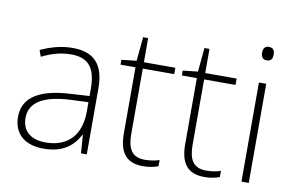

<svg xmlns="http://www.w3.org/2000/svg" viewBox="-76 -863 1547 1011"><g transform="rotate(10 697.0 -357.0)"><path d="M269 -539C208 -539 150 -522 99 -498L111 -464C166 -491 214 -504 268 -504C356 -504 400 -459 400 -345V-305L300 -299C139 -291 48 -238 48 -133C48 -44 105 10 209 10C314 10 367 -37 399 -98H401L408 0H439V-353C439 -482 382 -539 269 -539ZM304 -268 400 -272V-219C399 -101 338 -24 213 -24C134 -24 88 -64 88 -133C88 -221 168 -261 304 -268Z M744 -25C675 -25 651 -68 651 -146V-496H819V-530H651V-659H624L612 -531L532 -522V-496H612V-143C612 -43 649 10 741 10C775 10 800 4 822 -4V-37C801 -30 775 -25 744 -25Z M1072 -25C1003 -25 979 -68 979 -146V-496H1147V-530H979V-659H952L940 -531L860 -522V-496H940V-143C940 -43 977 10 1069 10C1103 10 1128 4 1150 -4V-37C1129 -30 1103 -25 1072 -25Z M1285 -724C1264 -724 1255 -709 1255 -688C1255 -667 1264 -652 1285 -652C1310 -652 1317 -667 1317 -688C1317 -709 1310 -724 1285 -724ZM1305 -530H1266V0H1305Z"/></g></svg>

Font: Noto Sans Sinhala UI ExtraLight
Style: Regular
Weight: 200
Designer: Jelle Bosma - Monotype Design Team
Foundry: Monotype Imaging Inc.
Version: Version 2.006